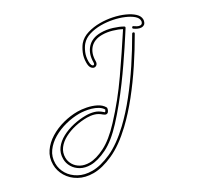

<svg xmlns="http://www.w3.org/2000/svg" viewBox="-337 -1017 1594 1524"><g transform="rotate(-30 460.5 -255.0)"><path d="M108 248Q33 248 -22.5 217Q-78 186 -108 135.5Q-138 85 -138 29Q-138 -36 -104 -85.5Q-70 -135 -14 -169.5Q42 -204 108.5 -221.5Q175 -239 240 -239Q275 -239 319 -230.5Q363 -222 401.5 -203Q440 -184 458 -152Q461 -148 458 -136.5Q455 -125 448 -115.5Q441 -106 429 -106Q418 -106 404 -118Q377 -142 346.5 -151Q316 -160 281 -160Q227 -160 173 -148Q119 -136 73.5 -112Q28 -88 1 -52.5Q-26 -17 -26 30Q-26 64 -8 94Q10 124 43 142Q76 160 122 160Q183 160 263 119.5Q343 79 435 -20Q563 -157 671 -312.5Q779 -468 881 -625Q850 -642 804 -655.5Q758 -669 714 -669Q643 -669 604.5 -627Q566 -585 566 -514Q566 -495 556.5 -485Q547 -475 534 -475Q520 -475 507.5 -490Q495 -505 495 -539Q495 -587 512 -626Q529 -665 549 -689Q581 -726 634 -742Q687 -758 747 -758Q803 -758 858 -746.5Q913 -735 958.5 -714.5Q1004 -694 1031.5 -668Q1059 -642 1059 -612Q1059 -608 1058.5 -604.5Q1058 -601 1057 -597Q1052 -578 1041 -570.5Q1030 -563 1016 -563Q1000 -563 983 -570.5Q966 -578 953 -588Q949 -591 949 -595Q949 -601 954.5 -605Q960 -609 965 -604Q974 -597 988 -589.5Q1002 -582 1015 -582Q1023 -582 1029 -586.5Q1035 -591 1038 -602Q1039 -604 1039 -607Q1039 -610 1039 -612Q1039 -636 1013 -658.5Q987 -681 943.5 -699.5Q900 -718 848 -728.5Q796 -739 744 -739Q689 -739 641.5 -724.5Q594 -710 565 -677Q546 -655 530.5 -619Q515 -583 515 -539Q515 -516 521 -505Q527 -494 534 -494Q546 -494 546 -514Q546 -592 590 -640.5Q634 -689 714 -689Q765 -689 816.5 -673Q868 -657 900 -638Q909 -633 903 -623Q895 -611 873 -576.5Q851 -542 817.5 -491.5Q784 -441 742 -380Q701 -320 652.5 -254.5Q604 -189 552.5 -125.5Q501 -62 449 -6Q354 97 270 138.5Q186 180 121 180Q70 180 32.5 159Q-5 138 -25.5 103.5Q-46 69 -46 30Q-46 -23 -17 -62Q12 -101 60.5 -127Q109 -153 167 -166Q225 -179 282 -179Q320 -179 354 -169.5Q388 -160 418 -133Q424 -127 426 -126Q430 -126 434 -132Q438 -138 439 -142L440 -143Q427 -165 402.5 -179.5Q378 -194 349 -202.5Q320 -211 292.5 -214.5Q265 -218 245 -218Q184 -218 120.5 -202Q57 -186 3 -154.5Q-51 -123 -84.5 -77Q-118 -31 -118 30Q-118 81 -90.5 126Q-63 171 -12 199Q39 227 108 227Q185 227 281 184Q377 141 486 38Q565 -37 642 -133.5Q719 -230 791 -339Q863 -448 926 -558Q929 -563 935 -563Q940 -563 944 -558.5Q948 -554 944 -548Q881 -438 808.5 -328.5Q736 -219 658 -121.5Q580 -24 500 52Q388 158 288 203Q188 248 108 248Z"/></g></svg>

Font: Neonderthaw
Style: Regular
Weight: 400
Designer: Robert E. Leuschke
Foundry: Robert E. Leuschke
Version: Version 1.010; ttfautohint (v1.8.3)